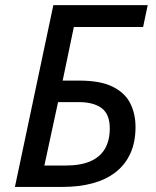

<svg xmlns="http://www.w3.org/2000/svg" viewBox="-20 -734 612 754"><path d="M38.6 0 189.5 -713.9H560.1L542 -627.9H270L226.1 -417.5H291Q373.5 -417.5 421.9 -393.8Q470.2 -370.1 491.2 -328.9Q512.2 -287.6 512.2 -235.4Q512.2 -175.3 491.7 -130.9Q471.2 -86.4 433.6 -57.4Q396 -28.3 343.5 -14.2Q291 0 227.1 0ZM154.3 -84H238.8Q296.9 -84 335.2 -100.8Q373.5 -117.7 392.3 -150.1Q411.1 -182.6 411.1 -229.5Q411.1 -285.6 379.2 -309.3Q347.2 -333 289.6 -333H208Z"/></svg>

Font: Open Sans Medium
Style: Italic
Weight: 500
Italic angle: -12°
Designer: Monotype Design Team
Foundry: Monotype Imaging Inc.
Version: Version 3.000